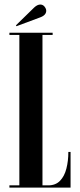

<svg xmlns="http://www.w3.org/2000/svg" viewBox="-20 -848 360 868"><path d="M22.5 0V-10H67.5V-690H22.5V-700H218V-690H172V-10H198Q231.5 -10 251.5 -30.8Q271.5 -51.5 280.2 -86Q289 -120.5 289 -161H299V0ZM54.5 -729.5 52 -733.5 135 -814.5Q149 -827.5 162.5 -827.5Q177 -827.5 185.5 -812Q189 -806 189 -799.5Q189 -779 160.5 -769Z"/></svg>

Font: Imbue 100pt SemiBold
Style: Regular
Weight: 600
Designer: Tyler Finck
Foundry: Etcetera Type Company
Version: Version 1.102; ttfautohint (v1.8.3)